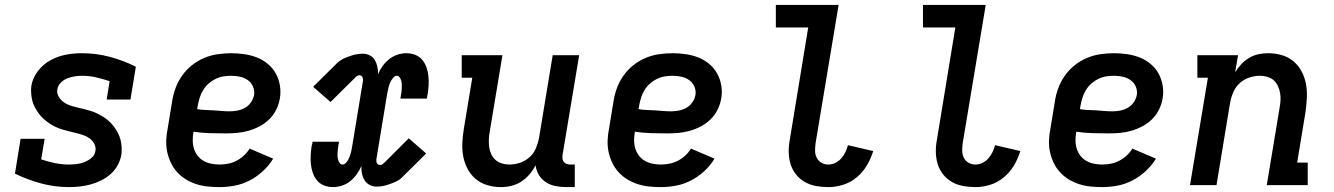

<svg xmlns="http://www.w3.org/2000/svg" viewBox="-20 -755 5440 783"><path d="M262 8Q203 8 147.5 -7Q92 -22 41 -47L64 -189H162L148 -105Q175 -96 203.5 -90Q232 -84 261 -84Q277 -84 293 -86Q309 -88 324.5 -94Q340 -100 353.5 -111.5Q367 -123 369 -139Q372 -155 364.5 -168.5Q357 -182 345.5 -190.5Q334 -199 319.5 -204Q305 -209 290.5 -212.5Q276 -216 261.5 -219.5Q247 -223 232.5 -227.5Q218 -232 204.5 -238.5Q191 -245 179 -253.5Q167 -262 156.5 -271.5Q146 -281 137.5 -293Q129 -305 122 -318Q115 -331 111.5 -345.5Q108 -360 107 -375.5Q106 -391 108 -406Q114 -439 135.5 -466.5Q157 -494 187 -510Q217 -526 249 -532Q281 -538 314 -538Q373 -538 428.5 -523Q484 -508 534 -483L512 -349H415L427 -424Q400 -433 372 -439.5Q344 -446 314 -446Q299 -446 284 -443.5Q269 -441 254.5 -435.5Q240 -430 228 -418Q216 -406 214 -391Q211 -376 218.5 -362.5Q226 -349 237.5 -340Q249 -331 263 -326Q277 -321 292 -317.5Q307 -314 321.5 -310.5Q336 -307 350.5 -302.5Q365 -298 378 -291.5Q391 -285 403.5 -277Q416 -269 426.5 -259Q437 -249 445.5 -237.5Q454 -226 461 -212.5Q468 -199 471.5 -185Q475 -171 476 -155.5Q477 -140 475 -124Q471 -102 460 -81.5Q449 -61 431.5 -45.5Q414 -30 393 -19.5Q372 -9 350 -3Q328 3 306 5.5Q284 8 262 8Z M875 8Q850 8 826 5.5Q802 3 779.5 -4.5Q757 -12 737.5 -24Q718 -36 702.5 -53Q687 -70 677 -91Q667 -112 662 -135Q657 -158 658 -183Q659 -208 664 -232L682 -342Q686 -369 696 -396Q706 -423 723 -447Q740 -471 763.5 -489.5Q787 -508 813.5 -519Q840 -530 868 -534Q896 -538 923 -538Q950 -538 977 -534Q1004 -530 1028 -520.5Q1052 -511 1072 -494.5Q1092 -478 1104.5 -455.5Q1117 -433 1121.5 -406Q1126 -379 1121 -352Q1117 -329 1106 -307Q1095 -285 1077.5 -268Q1060 -251 1038 -239.5Q1016 -228 993 -221.5Q970 -215 947 -213Q924 -211 901 -211Q868 -211 834.5 -212Q801 -213 769 -218V-217Q766 -200 766 -182.5Q766 -165 771 -149Q776 -133 786 -120Q796 -107 810 -99Q824 -91 841 -87.5Q858 -84 875 -84Q892 -84 910 -87.5Q928 -91 944.5 -99.5Q961 -108 975 -121Q989 -134 998 -149L1094 -108Q1077 -80 1052 -57Q1027 -34 998 -19Q969 -4 937.5 2Q906 8 875 8ZM916 -301Q932 -301 948 -304Q964 -307 978.5 -315Q993 -323 1003 -337Q1013 -351 1016 -367Q1019 -385 1012 -401.5Q1005 -418 991 -428Q977 -438 959 -442Q941 -446 923 -446Q907 -446 891 -443.5Q875 -441 859.5 -433.5Q844 -426 831 -414.5Q818 -403 809 -388.5Q800 -374 795 -358.5Q790 -343 787 -327L784 -310Q800 -307 817 -306.5Q834 -306 850.5 -305Q867 -304 883 -302.5Q899 -301 916 -301Z M1338 8Q1319 8 1302 1.5Q1285 -5 1273.5 -18.5Q1262 -32 1256 -49Q1250 -66 1248 -84.5Q1246 -103 1247 -122Q1248 -141 1251 -160Q1252 -162 1252.5 -165Q1253 -168 1254 -171Q1254 -173 1254 -174Q1254 -175 1254 -177H1362Q1362 -175 1362 -174Q1362 -173 1362 -172Q1361 -169 1360.5 -166.5Q1360 -164 1360 -162Q1359 -155 1358 -147.5Q1357 -140 1356.5 -132.5Q1356 -125 1356.5 -117.5Q1357 -110 1359 -103Q1361 -96 1365.5 -90Q1370 -84 1377 -84Q1384 -84 1390 -90Q1396 -96 1399.5 -102.5Q1403 -109 1405.5 -115.5Q1408 -122 1410 -129Q1412 -136 1413.5 -143Q1415 -150 1416 -157L1460 -424Q1461 -428 1460.5 -432.5Q1460 -437 1458.5 -440.5Q1457 -444 1453 -446Q1449 -448 1445 -448Q1440 -448 1435.5 -445Q1431 -442 1428 -438L1328 -339L1257 -401L1357 -500Q1362 -504 1367.5 -508Q1373 -512 1379 -515Q1398 -524 1418.5 -530Q1439 -536 1459 -536Q1475 -536 1488.5 -529Q1502 -522 1509 -509.5Q1516 -497 1519 -482.5Q1522 -468 1522 -452Q1529 -470 1540.5 -486Q1552 -502 1567.5 -514Q1583 -526 1601 -532Q1619 -538 1637 -538Q1637 -538 1637 -538Q1637 -538 1637 -538Q1656 -538 1673 -531.5Q1690 -525 1701.5 -511.5Q1713 -498 1719 -481Q1725 -464 1727 -445.5Q1729 -427 1728 -408Q1727 -389 1724 -370Q1723 -368 1722.5 -365Q1722 -362 1722 -359Q1721 -357 1721 -356Q1721 -355 1721 -353H1613Q1613 -355 1613 -356Q1613 -357 1614 -358Q1614 -361 1614.5 -363.5Q1615 -366 1615 -368Q1617 -375 1617.5 -382.5Q1618 -390 1618.5 -397.5Q1619 -405 1618.5 -412.5Q1618 -420 1616 -427Q1614 -434 1609.5 -440Q1605 -446 1598 -446Q1591 -446 1585.5 -440Q1580 -434 1576 -427.5Q1572 -421 1569.5 -414.5Q1567 -408 1565 -401Q1563 -394 1562 -387Q1561 -380 1559 -373L1515 -106Q1515 -102 1515 -97.5Q1515 -93 1517 -89.5Q1519 -86 1522.5 -84Q1526 -82 1530 -82Q1535 -82 1539.5 -85Q1544 -88 1548 -92L1647 -191L1718 -129L1618 -30Q1614 -26 1608 -22Q1602 -18 1596 -15Q1577 -6 1556.5 0Q1536 6 1516 6Q1500 6 1487 -1Q1474 -8 1466.5 -20.5Q1459 -33 1456 -47.5Q1453 -62 1454 -78Q1446 -60 1434.5 -44Q1423 -28 1408 -16Q1393 -4 1374.5 2Q1356 8 1338 8Q1338 8 1338 8Q1338 8 1338 8Z M2023 8Q1994 8 1967 0Q1940 -8 1919.5 -25.5Q1899 -43 1886.5 -67Q1874 -91 1869 -118Q1864 -145 1865.5 -174Q1867 -203 1872 -232L1906 -438H1863V-530H2029L1977 -217Q1974 -201 1973.5 -185.5Q1973 -170 1975 -155Q1977 -140 1983.5 -126Q1990 -112 2001 -102.5Q2012 -93 2026.5 -88.5Q2041 -84 2057 -84Q2079 -84 2100 -91Q2121 -98 2138.5 -113Q2156 -128 2165 -149Q2174 -170 2178 -191L2234 -530H2342L2274 -122Q2273 -114 2274 -107Q2275 -100 2279.5 -94.5Q2284 -89 2291 -86.5Q2298 -84 2306 -84H2324V8H2291Q2268 8 2246.5 4Q2225 0 2207 -11.5Q2189 -23 2178 -41Q2167 -59 2164 -81Q2154 -61 2139 -43.5Q2124 -26 2105 -14Q2086 -2 2065 3Q2044 8 2023 8Z M2675 8Q2650 8 2626 5.5Q2602 3 2579.5 -4.5Q2557 -12 2537.5 -24Q2518 -36 2502.5 -53Q2487 -70 2477 -91Q2467 -112 2462 -135Q2457 -158 2458 -183Q2459 -208 2464 -232L2482 -342Q2486 -369 2496 -396Q2506 -423 2523 -447Q2540 -471 2563.5 -489.5Q2587 -508 2613.5 -519Q2640 -530 2668 -534Q2696 -538 2723 -538Q2750 -538 2777 -534Q2804 -530 2828 -520.5Q2852 -511 2872 -494.5Q2892 -478 2904.5 -455.5Q2917 -433 2921.5 -406Q2926 -379 2921 -352Q2917 -329 2906 -307Q2895 -285 2877.5 -268Q2860 -251 2838 -239.5Q2816 -228 2793 -221.5Q2770 -215 2747 -213Q2724 -211 2701 -211Q2668 -211 2634.5 -212Q2601 -213 2569 -218V-217Q2566 -200 2566 -182.5Q2566 -165 2571 -149Q2576 -133 2586 -120Q2596 -107 2610 -99Q2624 -91 2641 -87.5Q2658 -84 2675 -84Q2692 -84 2710 -87.5Q2728 -91 2744.5 -99.5Q2761 -108 2775 -121Q2789 -134 2798 -149L2894 -108Q2877 -80 2852 -57Q2827 -34 2798 -19Q2769 -4 2737.5 2Q2706 8 2675 8ZM2716 -301Q2732 -301 2748 -304Q2764 -307 2778.5 -315Q2793 -323 2803 -337Q2813 -351 2816 -367Q2819 -385 2812 -401.5Q2805 -418 2791 -428Q2777 -438 2759 -442Q2741 -446 2723 -446Q2707 -446 2691 -443.5Q2675 -441 2659.5 -433.5Q2644 -426 2631 -414.5Q2618 -403 2609 -388.5Q2600 -374 2595 -358.5Q2590 -343 2587 -327L2584 -310Q2600 -307 2617 -306.5Q2634 -306 2650.5 -305Q2667 -304 2683 -302.5Q2699 -301 2716 -301Z M3358 8Q3332 8 3307.5 3.5Q3283 -1 3262 -13Q3241 -25 3226 -44Q3211 -63 3204 -86Q3197 -109 3196.5 -134.5Q3196 -160 3201 -186L3276 -643H3144V-735H3400L3306 -171Q3304 -155 3304 -140Q3304 -125 3310.5 -112Q3317 -99 3329.5 -91.5Q3342 -84 3358 -84Q3372 -84 3386 -90.5Q3400 -97 3410.5 -109Q3421 -121 3427.5 -134.5Q3434 -148 3438 -163L3541 -139Q3532 -109 3515.5 -81Q3499 -53 3474 -32Q3449 -11 3418.5 -1.5Q3388 8 3358 8Z M3958 8Q3932 8 3907.5 3.5Q3883 -1 3862 -13Q3841 -25 3826 -44Q3811 -63 3804 -86Q3797 -109 3796.5 -134.5Q3796 -160 3801 -186L3876 -643H3744V-735H4000L3906 -171Q3904 -155 3904 -140Q3904 -125 3910.5 -112Q3917 -99 3929.5 -91.5Q3942 -84 3958 -84Q3972 -84 3986 -90.5Q4000 -97 4010.5 -109Q4021 -121 4027.5 -134.5Q4034 -148 4038 -163L4141 -139Q4132 -109 4115.5 -81Q4099 -53 4074 -32Q4049 -11 4018.5 -1.5Q3988 8 3958 8Z M4475 8Q4450 8 4426 5.5Q4402 3 4379.5 -4.5Q4357 -12 4337.5 -24Q4318 -36 4302.5 -53Q4287 -70 4277 -91Q4267 -112 4262 -135Q4257 -158 4258 -183Q4259 -208 4264 -232L4282 -342Q4286 -369 4296 -396Q4306 -423 4323 -447Q4340 -471 4363.5 -489.5Q4387 -508 4413.5 -519Q4440 -530 4468 -534Q4496 -538 4523 -538Q4550 -538 4577 -534Q4604 -530 4628 -520.5Q4652 -511 4672 -494.5Q4692 -478 4704.5 -455.5Q4717 -433 4721.5 -406Q4726 -379 4721 -352Q4717 -329 4706 -307Q4695 -285 4677.5 -268Q4660 -251 4638 -239.5Q4616 -228 4593 -221.5Q4570 -215 4547 -213Q4524 -211 4501 -211Q4468 -211 4434.5 -212Q4401 -213 4369 -218V-217Q4366 -200 4366 -182.5Q4366 -165 4371 -149Q4376 -133 4386 -120Q4396 -107 4410 -99Q4424 -91 4441 -87.5Q4458 -84 4475 -84Q4492 -84 4510 -87.5Q4528 -91 4544.5 -99.5Q4561 -108 4575 -121Q4589 -134 4598 -149L4694 -108Q4677 -80 4652 -57Q4627 -34 4598 -19Q4569 -4 4537.5 2Q4506 8 4475 8ZM4516 -301Q4532 -301 4548 -304Q4564 -307 4578.5 -315Q4593 -323 4603 -337Q4613 -351 4616 -367Q4619 -385 4612 -401.5Q4605 -418 4591 -428Q4577 -438 4559 -442Q4541 -446 4523 -446Q4507 -446 4491 -443.5Q4475 -441 4459.5 -433.5Q4444 -426 4431 -414.5Q4418 -403 4409 -388.5Q4400 -374 4395 -358.5Q4390 -343 4387 -327L4384 -310Q4400 -307 4417 -306.5Q4434 -306 4450.5 -305Q4467 -304 4483 -302.5Q4499 -301 4516 -301Z M4833 0 4906 -438H4863V-530H5029L5017 -460Q5028 -478 5042.5 -493.5Q5057 -509 5075 -519.5Q5093 -530 5113 -534Q5133 -538 5152 -538Q5181 -538 5208 -530Q5235 -522 5255.5 -504.5Q5276 -487 5288.5 -463Q5301 -439 5306 -412Q5311 -385 5309.5 -356Q5308 -327 5304 -298L5270 -92H5313V0H5146L5198 -313Q5201 -329 5202 -344.5Q5203 -360 5200.5 -375Q5198 -390 5191.5 -404Q5185 -418 5174.5 -427.5Q5164 -437 5149 -441.5Q5134 -446 5118 -446Q5097 -446 5075.5 -439Q5054 -432 5037 -417Q5020 -402 5010.5 -381Q5001 -360 4997 -339L4941 0Z"/></svg>

Font: Iosevka Slab Semibold Extended
Style: Italic
Weight: 600
Width: 7
Italic angle: -9°
Monospace: yes
Designer: Belleve Invis
Foundry: Belleve Invis
Version: Version 11.1.0; ttfautohint (v1.8.3)